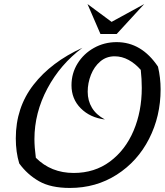

<svg xmlns="http://www.w3.org/2000/svg" viewBox="-20 -918 814 948"><path d="M75 -111Q58 -167 58 -235Q58 -387 145.5 -499.5Q233 -612 387 -682Q278 -601 214 -481Q150 -361 150 -231Q150 -192 157 -139Q232 -64 344 -64Q447 -64 523 -120.5Q599 -177 639.5 -272.5Q680 -368 680 -484Q680 -528 675 -573Q648 -604 615 -622Q582 -640 546 -640Q505 -640 475 -614.5Q445 -589 429 -548.5Q413 -508 413 -465Q413 -421 434 -386Q455 -351 498 -328Q425 -337 379 -383Q333 -429 333 -497Q333 -556 363 -604.5Q393 -653 444 -681.5Q495 -710 556 -710Q679 -710 760 -589Q773 -534 773 -477Q773 -344 716 -232.5Q659 -121 556.5 -55.5Q454 10 325 10Q231 10 173 -23Q115 -56 75 -111ZM556 -750H476L412 -898L531 -810L692 -898Z"/></svg>

Font: Srisakdi
Style: Bold
Weight: 700
Designer: Cadson Demak Co.,Ltd.
Foundry: Cadson Demak Co.,Ltd.
Version: Version 1.000